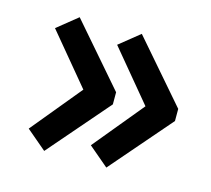

<svg xmlns="http://www.w3.org/2000/svg" viewBox="-73 -591 674 612"><g transform="rotate(15 264.5 -285.5)"><path d="M498 -305V-265L325 -65L259 -121L395 -286L257 -452L324 -506ZM293 -305V-265L120 -65L54 -121L190 -286L52 -452L119 -506Z"/></g></svg>

Font: SpoqaHanSansJP-Bold
Style: Regular
Weight: 700
Designer: [Source Han Sans]
Ryoko NISHIZUKA  (kana & ideographs); Paul D. Hunt (Latin, Greek & Cyrillic); Wenlong ZHANG  (bopomofo
Foundry: Spoqa (http://bi.spoqa.com)
Version: Version 1.002.20150607